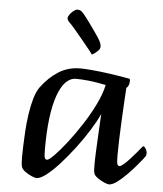

<svg xmlns="http://www.w3.org/2000/svg" viewBox="-56 -850 775 912"><g transform="rotate(5 331.5 -394.0)"><path d="M152 13Q145 13 128.5 6Q112 -1 97 -12Q82 -23 79 -34Q75 -46 75 -77Q75 -96 76 -130Q77 -164 79.5 -204.5Q82 -245 88 -286Q94 -327 104 -361.5Q114 -396 129 -417Q166 -467 211.5 -495.5Q257 -524 315 -524Q333 -524 369.5 -521Q406 -518 452.5 -511.5Q499 -505 548 -496Q554 -495 554 -488Q554 -472 549 -462Q544 -452 540 -452Q540 -449 538.5 -426.5Q537 -404 535 -368Q533 -332 531 -290Q529 -248 527.5 -206Q526 -164 526 -129Q526 -96 529 -87Q532 -78 540 -78Q546 -78 559.5 -89.5Q573 -101 588.5 -118Q604 -135 617 -150.5Q630 -166 637 -175Q643 -182 645 -182Q650 -182 656.5 -171Q663 -160 663 -149Q663 -139 658 -133Q647 -118 626.5 -93.5Q606 -69 582 -44.5Q558 -20 535.5 -3.5Q513 13 497 13Q491 13 474.5 6Q458 -1 442.5 -12Q427 -23 424 -34Q422 -41 421.5 -51.5Q421 -62 421 -77Q421 -102 423 -145Q425 -188 427.5 -234Q430 -280 432 -317Q415 -280 387.5 -236Q360 -192 327 -148.5Q294 -105 260.5 -68Q227 -31 198.5 -9Q170 13 152 13ZM194 -78Q203 -78 227.5 -103Q252 -128 284.5 -169.5Q317 -211 349.5 -261Q382 -311 407 -362Q432 -413 441 -456Q393 -466 358 -469.5Q323 -473 299 -473Q243 -473 211.5 -383Q180 -293 180 -128Q180 -95 183 -86.5Q186 -78 194 -78ZM363 -594Q361 -598 347 -615.5Q333 -633 314 -656Q295 -679 277.5 -700Q260 -721 249 -732Q242 -738 237.5 -744.5Q233 -751 233 -756Q233 -764 240.5 -774.5Q248 -785 258.5 -793Q269 -801 276 -801Q285 -801 291 -798Q297 -795 306 -785Q320 -768 336 -746Q352 -724 367 -702.5Q382 -681 391 -666Q395 -659 398 -650.5Q401 -642 401 -634Q401 -624 388 -612Q375 -600 363 -594Z"/></g></svg>

Font: BriemHand
Style: Regular
Weight: 400
Designer: Gunnlaugur SE Briem, Eben Sorkin
Foundry: Sorkin Type
Version: Version 1.001; ttfautohint (v1.8.4.7-5d5b)